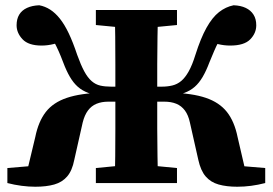

<svg xmlns="http://www.w3.org/2000/svg" viewBox="-20 -695 1035 729"><path d="M344 0V-57L479 -70H517L652 -57V0ZM344 -600V-657H652V-600L517 -587H479ZM415 0Q417 -51 417.5 -102Q418 -153 418 -206Q418 -259 418 -313V-345Q418 -399 418 -451.5Q418 -504 417.5 -555.5Q417 -607 415 -657H580Q579 -607 578 -555.5Q577 -504 577 -451.5Q577 -399 577 -345V-313Q577 -259 577 -206Q577 -153 578 -102Q579 -51 580 0ZM733 -88 701 -230Q695 -258 682 -275.5Q669 -293 649.5 -301Q630 -309 604 -309H500V-366H595Q616 -366 634.5 -370.5Q653 -375 668 -387.5Q683 -400 696.5 -424Q710 -448 722 -487Q742 -550 764 -589.5Q786 -629 811.5 -649Q837 -669 867 -675Q894 -674 913 -665Q932 -656 942.5 -639.5Q953 -623 953 -599Q953 -569 930 -545.5Q907 -522 854 -522Q831 -522 808 -527.5Q785 -533 767 -540L831 -569Q819 -553 810 -536.5Q801 -520 793 -501Q785 -482 775 -458Q763 -426 749.5 -403Q736 -380 719.5 -365.5Q703 -351 680.5 -342.5Q658 -334 629 -330V-343Q710 -341 761.5 -323.5Q813 -306 841.5 -270Q870 -234 882 -175L915 -33L820 -71L987 -57V0Q960 7 933.5 10.5Q907 14 881 14Q840 14 810 5.5Q780 -3 761 -25Q742 -47 733 -88ZM262 -88Q254 -47 235 -25Q216 -3 186 5.5Q156 14 114 14Q89 14 62 10.5Q35 7 8 0V-57L175 -71L80 -33L114 -175Q126 -234 154 -270Q182 -306 234 -323.5Q286 -341 366 -343V-330Q337 -334 314.5 -342.5Q292 -351 275.5 -365.5Q259 -380 245.5 -403Q232 -426 220 -458Q211 -482 202.5 -501Q194 -520 185 -536.5Q176 -553 165 -569L228 -541Q209 -534 185 -528Q161 -522 138 -522Q88 -522 65.5 -546Q43 -570 43 -599Q43 -623 53 -639.5Q63 -656 82.5 -665Q102 -674 129 -675Q151 -671 170.5 -658.5Q190 -646 207.5 -624Q225 -602 241 -568.5Q257 -535 273 -487Q287 -448 300 -424Q313 -400 328 -387Q343 -374 361 -370Q379 -366 401 -366H495V-309H391Q366 -309 346.5 -301Q327 -293 314 -275.5Q301 -258 294 -230Z"/></svg>

Font: Source Serif 4 18pt
Style: Bold
Weight: 700
Designer: Frank Grießhammer
Foundry: Adobe Systems Incorporated
Version: Version 4.004;hotconv 1.0.116;makeotfexe 2.5.65601